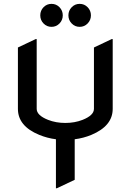

<svg xmlns="http://www.w3.org/2000/svg" viewBox="-20 -960 680 999"><path d="M271 19.5V-235.4Q225.6 -241.2 184.1 -258.3Q73.2 -303.7 73.2 -393.6V-712.9L166 -756.8H170.9V-393.6Q170.9 -359.9 230 -336.4Q271 -320.3 319.8 -320.3Q368.7 -320.3 409.7 -336.4Q468.8 -359.9 468.8 -393.6V-712.9L561.5 -756.8H566.4V-393.6Q566.4 -304.7 455.6 -258.3Q414.6 -241.2 368.7 -235.4V-24.4L275.9 19.5ZM353 -837.9Q335.9 -855.5 335.9 -880.1Q335.9 -904.8 353 -922.4Q370.1 -939.9 394.5 -939.9Q418.9 -939.9 436 -922.4Q453.1 -904.8 453.1 -880.1Q453.1 -855.5 436 -837.9Q418.9 -820.3 394.5 -820.3Q370.1 -820.3 353 -837.9ZM206.5 -837.9Q189.5 -855.5 189.5 -880.1Q189.5 -904.8 206.5 -922.4Q223.6 -939.9 248 -939.9Q272.5 -939.9 289.6 -922.4Q306.6 -904.8 306.6 -880.1Q306.6 -855.5 289.6 -837.9Q272.5 -820.3 248 -820.3Q223.6 -820.3 206.5 -837.9Z"/></svg>

Font: Nova Flat
Style: Book
Weight: 400
Version: Version 2.000